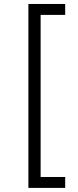

<svg xmlns="http://www.w3.org/2000/svg" viewBox="-20 -781 387 949"><path d="M120.4 147.7H302.2V93.8H180.8V-707.4H302.2V-761.4H120.4Z"/></svg>

Font: TID UI Light
Style: Regular
Weight: 300
Designer: The TID Project Authors
Foundry: Bakken & Bæck
Version: Version 1.001;hotconv 1.0.109;makeotfexe 2.5.65596